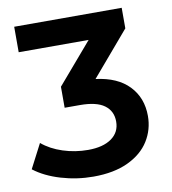

<svg xmlns="http://www.w3.org/2000/svg" viewBox="-87 -853 840 940"><g transform="rotate(-10 333.5 -383.0)"><path d="M615.6 -234.4Q615.6 -166.7 580.6 -110.6Q545.6 -54.4 475 -21.1Q404.4 12.2 302.2 12.2Q220 12.2 141.7 -11.1Q63.3 -34.4 10 -75.6L72.2 -195.6Q114.4 -160 174.4 -140.6Q234.4 -121.1 298.9 -121.1Q373.3 -121.1 415.6 -151.1Q457.8 -181.1 457.8 -234.4Q457.8 -286.7 418.3 -315.6Q378.9 -344.4 296.7 -344.4H221.1V-448.9L394.4 -651.1H46.7V-777.8H581.1V-675.6L394.4 -456.7Q502.2 -443.3 558.9 -383.9Q615.6 -324.4 615.6 -234.4Z"/></g></svg>

Font: Paperlogy 7 Bold
Style: Regular
Weight: 700
Designer: redesigned by Lee Juim, glyphs from Gmarket Sans & Montserrat
Foundry: PT&
Version: Version 1.001